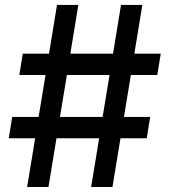

<svg xmlns="http://www.w3.org/2000/svg" viewBox="-20 -747 677 767"><path d="M14.9 -194.6 28.8 -279.8H134.2L161.9 -447.4H57.2L71 -532.7H175.8L207.7 -727.3H293L261 -532.7H431.5L463.4 -727.3H548.7L516.7 -532.7H622.2L608.3 -447.4H502.8L475.1 -279.8H579.9L566.1 -194.6H461.3L429.3 0H344.1L376.1 -194.6H205.6L173.7 0H88.4L120.4 -194.6ZM219.5 -279.8H389.9L417.6 -447.4H247.2Z"/></svg>

Font: Inter P Medium
Style: Regular
Weight: 500
Designer: Rasmus Andersson
Foundry: rsms
Version: Version 3.018;git-588b23468